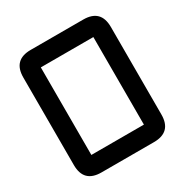

<svg xmlns="http://www.w3.org/2000/svg" viewBox="-196 -1031 1142 1187"><g transform="rotate(-30 375.0 -437.5)"><path d="M187.5 0Q62.5 0 62.5 -125V-750Q62.5 -875 187.5 -875H562.5Q687.5 -875 687.5 -750V-125Q687.5 0 562.5 0ZM187.5 -125H562.5V-750H187.5Z"/></g></svg>

Font: Oldtimer
Style: Regular
Weight: 400
Designer: GGBotNet
Foundry: GGBotNet
Version: 1.00